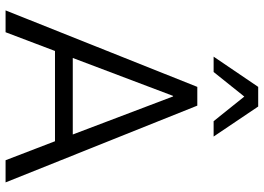

<svg xmlns="http://www.w3.org/2000/svg" viewBox="-152 -818 969 706"><g transform="rotate(90 333.0 -464.5)"><path d="M17.7 0 299 -705H367.9L650.2 0H568.7L491.3 -201.4L527.3 -181.7H138.9L174.4 -201.4L98 0ZM332.1 -615.9 186.3 -230.3 166.8 -247.1H499.1L480.4 -230.3L334.1 -615.9ZM187.8 -765 299 -928.9H371.2L481.6 -765H425.1L334.6 -877.8L244.3 -765Z"/></g></svg>

Font: Nunito Sans 12pt ExtraLight SemiCondensed
Style: Regular
Weight: 200
Width: 4
Version: Version 3.101;gftools[0.9.27]